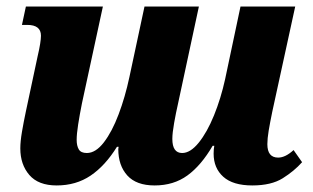

<svg xmlns="http://www.w3.org/2000/svg" viewBox="-20 -556 954 586"><path d="M153 10Q97 10 69.5 -22Q42 -54 42 -103Q42 -124 47 -153.5Q52 -183 59 -216L95 -385Q100 -406 102.5 -422Q105 -438 105 -447Q105 -480 63 -480H47L59 -536H294L230 -240Q223 -205 218.5 -176Q214 -147 214 -129Q214 -111 220.5 -100Q227 -89 245 -89Q272 -89 297 -121.5Q322 -154 342 -207Q362 -260 375 -321L421 -536H587L523 -238Q517 -212 511.5 -181Q506 -150 506 -132Q506 -89 536 -89Q561 -89 586.5 -120.5Q612 -152 633 -203.5Q654 -255 667 -314L714 -536H881L811 -215Q804 -181 800 -157Q796 -133 796 -116Q796 -75 829 -75Q851 -75 876 -98L902 -61Q878 -34 843 -12Q808 10 750 10Q691 10 661.5 -16.5Q632 -43 632 -87Q632 -94 632.5 -100Q633 -106 634 -111H629Q594 -51 552 -20.5Q510 10 452 10Q396 10 368.5 -20.5Q341 -51 341 -101Q341 -104 342 -108H337Q301 -50 256.5 -20Q212 10 153 10Z"/></svg>

Font: Noto Serif SemiCondensed ExtraBold
Style: Italic
Weight: 800
Width: 4
Italic angle: -12°
Designer: Monotype Design Team
Foundry: Monotype Imaging Inc.
Version: Version 2.014; ttfautohint (v1.8.4.7-5d5b)